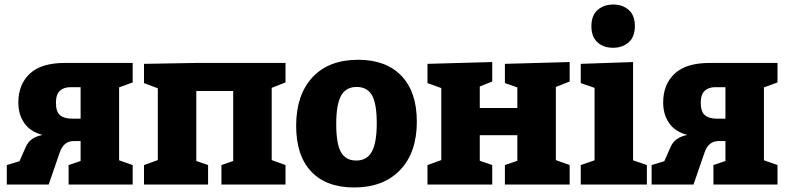

<svg xmlns="http://www.w3.org/2000/svg" viewBox="-20 -815 3479 848"><path d="M10 0V-86L66 -103L93 -164Q103 -188 122 -201Q141 -214 168 -219Q114 -233 87.5 -271Q61 -309 61 -362Q61 -442 111.5 -489.5Q162 -537 266 -537H566V-451L506 -429V-107L566 -86V0H283V-86L336 -104V-192H306Q261 -192 244 -142L195 0ZM297 -291H336V-430H291Q262 -430 244.5 -414Q227 -398 227 -361Q227 -322 245 -306.5Q263 -291 297 -291Z M616 0V-86L677 -108V-425L616 -448V-533L846 -537H1241V-451L1180 -427V-108L1241 -86V0H958V-86L1010 -104V-413H847V-104L899 -86V0Z M1562 -551Q1685 -551 1753 -480Q1821 -409 1821 -278Q1821 -141 1747 -64Q1673 13 1544 13Q1421 13 1354.5 -57.5Q1288 -128 1288 -259Q1288 -396 1360 -473.5Q1432 -551 1562 -551ZM1555 -431Q1508 -431 1486.5 -392.5Q1465 -354 1465 -267Q1465 -180 1486 -143Q1507 -106 1553 -106Q1601 -106 1622.5 -145.5Q1644 -185 1644 -271Q1644 -357 1623 -394Q1602 -431 1555 -431Z M1868 0V-86L1929 -108V-426L1868 -448V-533L2154 -541V-455L2099 -433V-338H2265V-429L2210 -448V-533L2496 -541V-455L2435 -431V-108L2496 -86V0H2210V-86L2265 -105V-218H2099V-105L2154 -86V0Z M2837 -86V0H2545V-86L2606 -107V-427L2545 -448V-533L2776 -541V-107ZM2688 -604Q2645 -604 2618.5 -628.5Q2592 -653 2592 -699Q2592 -747 2619.5 -771Q2647 -795 2689 -795Q2730 -795 2757 -771Q2784 -747 2784 -700Q2784 -652 2756.5 -628Q2729 -604 2688 -604Z M2858 0V-86L2914 -103L2941 -164Q2951 -188 2970 -201Q2989 -214 3016 -219Q2962 -233 2935.5 -271Q2909 -309 2909 -362Q2909 -442 2959.5 -489.5Q3010 -537 3114 -537H3414V-451L3354 -429V-107L3414 -86V0H3131V-86L3184 -104V-192H3154Q3109 -192 3092 -142L3043 0ZM3145 -291H3184V-430H3139Q3110 -430 3092.5 -414Q3075 -398 3075 -361Q3075 -322 3093 -306.5Q3111 -291 3145 -291Z"/></svg>

Font: Bitter ExtraBold
Style: Regular
Weight: 800
Designer: Sol Matas, and Bitter project Authors
Foundry: Sol Matas
Version: Version 2.001